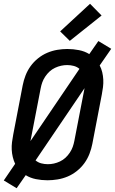

<svg xmlns="http://www.w3.org/2000/svg" viewBox="-27 -941 608 1015"><path d="M61 54 -7 13 53 -75Q45 -92 40.5 -111Q36 -130 35 -149.5Q34 -169 36.5 -189.5Q39 -210 43 -230L93 -490Q98 -516 108 -542Q118 -568 134.5 -591Q151 -614 174 -632.5Q197 -651 223 -662Q249 -673 276 -677.5Q303 -682 329 -682Q360 -682 390.5 -676Q421 -670 445 -655L493 -724L561 -683L500 -595Q509 -578 513.5 -559Q518 -540 519 -520.5Q520 -501 517.5 -480.5Q515 -460 511 -440L461 -180Q456 -154 446 -128Q436 -102 419.5 -79Q403 -56 380 -37.5Q357 -19 331 -8Q305 3 277.5 7.5Q250 12 224 12Q193 12 163 6Q133 0 109 -15ZM134 -195 393 -577Q380 -588 363 -592.5Q346 -597 328 -597Q312 -597 296 -593.5Q280 -590 264 -582.5Q248 -575 235 -563Q222 -551 212 -536Q202 -521 196.5 -505.5Q191 -490 188 -474ZM226 -73Q242 -73 258 -76.5Q274 -80 290 -87.5Q306 -95 319 -107Q332 -119 342 -134Q352 -149 357.5 -164.5Q363 -180 366 -196L420 -475L161 -93Q174 -82 191 -77.5Q208 -73 226 -73ZM342 -725 291 -775 449 -921 510 -859Z"/></svg>

Font: Lode Dark Term
Style: Bold Italic
Weight: 700
Italic angle: -11°
Monospace: yes
Designer: Belleve Invis
Foundry: Belleve Invis
Version: Version 29.2.0